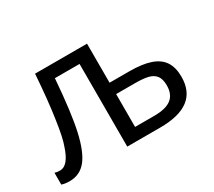

<svg xmlns="http://www.w3.org/2000/svg" viewBox="-107 -736 1049 942"><g transform="rotate(-30 417.5 -265.0)"><path d="M6.3 -0.5V-67.4Q18.1 -63 36.1 -63Q83.5 -63 112.8 -154.8Q127.9 -194.8 141.1 -286.6Q156.7 -388.7 167 -536.1H461.4V-314.9H572.3Q646 -314.9 692.1 -299.1Q738.3 -283.2 760 -250Q781.7 -216.8 781.7 -164.1Q781.7 -81.5 728 -40.8Q674.3 0 565.9 0H379.9V-468.3H240.2Q225.6 -278.8 203.6 -181.6Q181.6 -83.5 145.5 -38.8Q109.4 5.9 50.8 5.9Q24.9 5.9 6.3 -0.5ZM698.2 -163.6Q698.2 -199.7 683.6 -218.5Q668.9 -237.3 641.4 -243.9Q613.8 -250.5 567.4 -250.5H461.4V-64.5H570.3Q635.7 -64.5 667 -88.6Q698.2 -112.8 698.2 -163.6Z"/></g></svg>

Font: Viking Open Sans
Style: Regular
Weight: 400
Foundry: Ascender Corporation
Version: Version 2.001